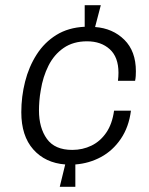

<svg xmlns="http://www.w3.org/2000/svg" viewBox="-20 -713 572 739"><path d="M210 6 231 -80Q154 -86 108 -138Q62 -190 62 -281Q62 -341 76.5 -398.5Q91 -456 121 -503Q151 -550 197 -578.5Q243 -607 306 -610V-693H368L346 -609Q414 -604 458.5 -560Q503 -516 503 -439Q503 -430 502.5 -421Q502 -412 500 -402H434Q435 -410 435.5 -418Q436 -426 436 -433Q436 -493 402.5 -523.5Q369 -554 315 -554Q262 -554 225 -528.5Q188 -503 166.5 -460Q145 -417 137 -366Q133 -344 131.5 -324Q130 -304 130 -288Q130 -221 160.5 -178.5Q191 -136 258 -136Q298 -136 332 -152.5Q366 -169 389 -202.5Q412 -236 419 -287H484Q476 -224 445 -178.5Q414 -133 368.5 -108.5Q323 -84 270 -80V6Z"/></svg>

Font: Chivo ExtraLight
Style: Italic
Weight: 250
Italic angle: -8.05°
Designer: Hector Gatti
Foundry: Omnibus-Type
Version: Version 2.002